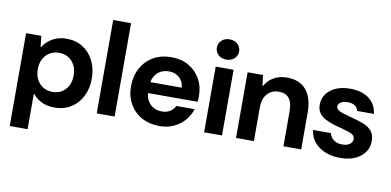

<svg xmlns="http://www.w3.org/2000/svg" viewBox="-82 -969 2911 1428"><g transform="rotate(10 1373.5 -254.5)"><path d="M50 205V-496H165L174 -413H177Q196 -442 221.5 -463Q247 -484 280.5 -496Q314 -508 355 -508Q425 -508 478 -474.5Q531 -441 560.5 -382Q590 -323 590 -248Q590 -173 560.5 -114Q531 -55 477.5 -21.5Q424 12 352 12Q294 12 252 -10Q210 -32 185 -65V205ZM318 -100Q359 -100 389.5 -119Q420 -138 436.5 -171Q453 -204 453 -247Q453 -291 436.5 -324Q420 -357 389.5 -376Q359 -395 318 -395Q278 -395 247 -376Q216 -357 199 -324Q182 -291 182 -248Q182 -204 199 -171Q216 -138 247 -119Q278 -100 318 -100Z M671 0V-705H806V0Z M1146 12Q1070 12 1011.5 -20Q953 -52 920 -110Q887 -168 887 -243Q887 -321 919.5 -380.5Q952 -440 1010.5 -474Q1069 -508 1147 -508Q1221 -508 1277 -476Q1333 -444 1365 -388.5Q1397 -333 1397 -263Q1397 -253 1397 -240.5Q1397 -228 1395 -215H983V-298H1260Q1257 -345 1225.5 -373Q1194 -401 1147 -401Q1112 -401 1083 -385.5Q1054 -370 1037 -338.5Q1020 -307 1020 -259V-230Q1020 -189 1036 -159.5Q1052 -130 1080.5 -114Q1109 -98 1145 -98Q1182 -98 1207 -114.5Q1232 -131 1245 -157H1383Q1368 -110 1335 -71.5Q1302 -33 1254 -10.5Q1206 12 1146 12Z M1482 0V-496H1617V0ZM1550 -561Q1513 -561 1489.5 -583Q1466 -605 1466 -637Q1466 -670 1489.5 -692Q1513 -714 1550 -714Q1587 -714 1610.5 -692Q1634 -670 1634 -637Q1634 -605 1610.5 -583Q1587 -561 1550 -561Z M1723 0V-496H1839L1850 -415H1853Q1877 -458 1919 -483Q1961 -508 2022 -508Q2084 -508 2127 -481.5Q2170 -455 2192.5 -404Q2215 -353 2215 -278V0H2081V-266Q2081 -328 2056 -361Q2031 -394 1976 -394Q1942 -394 1915 -377.5Q1888 -361 1873 -330.5Q1858 -300 1858 -256V0Z M2510 12Q2444 12 2393 -10Q2342 -32 2312 -70.5Q2282 -109 2277 -158H2411Q2416 -140 2428 -124Q2440 -108 2460.5 -98.5Q2481 -89 2508 -89Q2535 -89 2552.5 -97Q2570 -105 2578 -117Q2586 -129 2586 -142Q2586 -162 2573.5 -172.5Q2561 -183 2537.5 -190.5Q2514 -198 2483 -207Q2450 -215 2416.5 -225.5Q2383 -236 2355 -251Q2327 -266 2310 -291Q2293 -316 2293 -352Q2293 -396 2317 -431Q2341 -466 2386.5 -487Q2432 -508 2496 -508Q2586 -508 2639.5 -467Q2693 -426 2702 -354H2575Q2570 -379 2549.5 -392.5Q2529 -406 2496 -406Q2461 -406 2442.5 -393Q2424 -380 2424 -361Q2424 -347 2436.5 -337Q2449 -327 2472 -319.5Q2495 -312 2528 -303Q2581 -290 2624.5 -274.5Q2668 -259 2694.5 -231.5Q2721 -204 2721 -152Q2722 -105 2696 -68Q2670 -31 2623 -9.5Q2576 12 2510 12Z"/></g></svg>

Font: DM Sans 36pt
Style: Bold
Weight: 700
Version: Version 4.004;gftools[0.9.30]